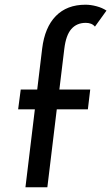

<svg xmlns="http://www.w3.org/2000/svg" viewBox="-20 -795 472 815"><path d="M128 -331H57L68 -415H138L159 -589Q170 -679 217 -727Q264 -775 343 -775Q365 -775 389.5 -768.5Q414 -762 432 -750L383 -682Q370 -698 344 -698Q306 -698 283 -672Q260 -646 253 -588L232 -415H363L353 -331H221L181 0H88Z"/></svg>

Font: Josefin Sans
Style: Italic
Weight: 400
Italic angle: -7°
Designer: Santiago Orozco
Foundry: Typemade
Version: Version 2.000